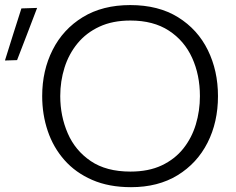

<svg xmlns="http://www.w3.org/2000/svg" viewBox="-87 -746 954 776"><path d="M442.5 10.5Q353 10.5 285.8 -18.8Q218.5 -48 173.5 -99Q128.5 -150 106 -216.5Q83.5 -283 83.5 -357.5Q83.5 -461 125.8 -544.5Q168 -628 247.8 -676.8Q327.5 -725.5 439.5 -725.5Q553.5 -725.5 632.8 -676.2Q712 -627 753 -543.5Q794 -460 794 -357.5Q794 -252.5 751.8 -169.2Q709.5 -86 630.8 -37.8Q552 10.5 442.5 10.5ZM440 -52.5Q513.5 -52.5 566.5 -77.5Q619.5 -102.5 653.8 -145.5Q688 -188.5 704.5 -243.2Q721 -298 721 -357.5Q721 -443 689.5 -512.2Q658 -581.5 595.5 -622.2Q533 -663 440 -663Q368 -663 314.8 -638.2Q261.5 -613.5 226.2 -570.5Q191 -527.5 173.8 -472.8Q156.5 -418 156.5 -357.5Q156.5 -277 186.8 -207.2Q217 -137.5 279.8 -95Q342.5 -52.5 440 -52.5ZM-67 -501.5Q-50.5 -554.5 -33.8 -607.5Q-17 -660.5 -0.5 -712L63 -714Q42.5 -660.5 22.5 -608Q2.5 -555.5 -18 -503Z"/></svg>

Font: Heraclito Light
Style: Regular
Weight: 300
Designer: Kostas Bartsokas (font) & Cristiano Sobral (main changes)
Foundry: Kostas Bartsokas (font) & Cristiano Sobral (main changes)
Version: Version 1.00;July 8, 2020;FontCreator 13.0.0.2655 64-bit